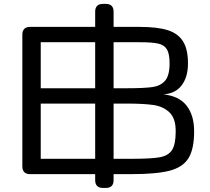

<svg xmlns="http://www.w3.org/2000/svg" viewBox="-20 -887 1071 978"><path d="M132.8 -750H691.4Q780.3 -750 833.3 -733.6Q886.2 -717.3 911.9 -677Q937.5 -636.7 937.5 -564Q937.5 -495.1 905.8 -452.9Q874 -410.6 812.5 -406.2Q892.6 -397.9 930.7 -348.6Q968.8 -299.3 968.8 -218.8Q968.8 -127.9 940.4 -81.8Q912.1 -35.6 845.2 -17.8Q778.3 0 649.9 0H132.8Q113.8 0 103.8 -10Q93.8 -20 93.8 -39.1V-710.9Q93.8 -730 103.8 -740Q113.8 -750 132.8 -750ZM843.8 -564Q843.8 -613.3 830.1 -635.7Q816.4 -658.2 785.9 -665Q755.4 -671.9 691.4 -671.9H187.5V-437.5H624.5Q715.3 -437.5 757.1 -443.6Q798.8 -449.7 821.3 -476.3Q843.8 -502.9 843.8 -564ZM875 -218.8Q875 -283.7 843.5 -314.2Q812 -344.7 762 -352.1Q711.9 -359.4 624.5 -359.4H187.5V-78.1H649.9Q750 -78.1 793.7 -85.9Q837.4 -93.8 856.2 -122.8Q875 -151.9 875 -218.8ZM464.8 31.2V-828.1Q464.8 -847.2 474.9 -857.2Q484.9 -867.2 503.9 -867.2H519.5Q538.6 -867.2 548.6 -857.2Q558.6 -847.2 558.6 -828.1V31.2Q558.6 50.3 548.6 60.3Q538.6 70.3 519.5 70.3H503.9Q484.9 70.3 474.9 60.3Q464.8 50.3 464.8 31.2Z"/></svg>

Font: Gyrochrome
Style: Regular
Weight: 400
Designer: David Moles
Foundry: David Moles
Version: Version 1.005;Glyphs 3.2.3 (3260)